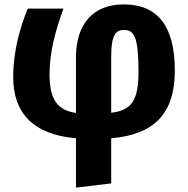

<svg xmlns="http://www.w3.org/2000/svg" viewBox="-20 -612 855 872"><path d="M774 -292C774 -492 697 -592 542 -592C402 -592 325 -502 325 -351V-99C238 -112 205 -164 205 -274C205 -383 235 -480 268 -573H106C72 -489 40 -383 40 -261C40 -103 127 -1 325 16V240L485 221V16C681 -1 774 -96 774 -292ZM485 -100V-355C485 -458 508 -476 544 -476C589 -476 609 -443 609 -289C609 -161 582 -111 485 -100Z"/></svg>

Font: Glow Sans SC Normal ExtraBold
Style: Regular
Weight: 800
Designer: Ryoko NISHIZUKA (kana, bopomofo & ideographs); Paul D. Hunt (Latin, Greek & Cyrillic); Sandoll Communications, Soo-young
Version: Version 0.93